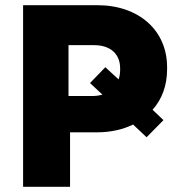

<svg xmlns="http://www.w3.org/2000/svg" viewBox="-20 -720 690 740"><path d="M69 0H250V-210H354C407 -210 454 -221 493 -240L545 -191L610 -257L568 -297C604 -337 624 -390 624 -453V-461C624 -603 515 -700 355 -700H69ZM244 -350V-546H342C408 -546 443 -510 443 -457V-449C443 -437 441 -425 437 -414L386 -461L327 -400L375 -355C363 -352 351 -350 336 -350Z"/></svg>

Font: Fixel Display ExtraBold
Style: Regular
Weight: 800
Designer: AlfaBravo + MacPaw
Foundry: Kyrylo Tkachov, Marchela Mozhyna, Serhii Makarenko, Maria Weinstein, Zakhar Kryvoshyya
Version: Version 1.211